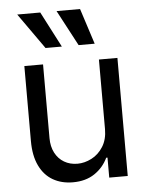

<svg xmlns="http://www.w3.org/2000/svg" viewBox="-54 -807 661 859"><g transform="rotate(-5 276.5 -378.0)"><path d="M402.3 -530.3H485.4V0H402.3V-89.8H396.5Q376 -46.4 336.2 -19.8Q296.4 6.8 239.3 6.8Q188 6.8 149.4 -15.4Q110.8 -37.6 89.1 -82.5Q67.4 -127.4 67.4 -193.4V-530.3H151.4V-199.2Q151.4 -161.6 166 -133.3Q180.7 -105 206.8 -89.6Q232.9 -74.2 266.6 -74.2Q298.3 -74.2 329.8 -90.3Q361.3 -106.4 381.8 -138.9Q402.3 -171.4 402.3 -217.8ZM55.7 -762.7H159.2L242.2 -602.5H168.9ZM232.4 -762.7H337.9L389.6 -602.5H317.4Z"/></g></svg>

Font: Pretendard GOV
Style: Regular
Weight: 400
Designer: Base glyphs from Inter by Rasmus Andersson; Hangeul glyphs from Noto Sans CJK(Source Han Sans) by Jang Soo-young and Kan
Foundry: Kil Hyung-jin
Version: Version 1.309